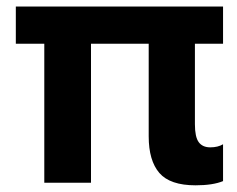

<svg xmlns="http://www.w3.org/2000/svg" viewBox="-20 -552 715 580"><path d="M570.8 7.8Q493.7 7.8 461.4 -29.5Q429.2 -66.9 429.2 -140.1V-419.9H254.9V0H113.8V-419.9H27.8V-532.2H653.8V-419.9H568.8V-176.8Q568.8 -138.2 580.3 -122.6Q591.8 -106.9 615.2 -106.9Q638.2 -106.9 653.8 -116.2V-4.9Q623 7.8 570.8 7.8Z"/></svg>

Font: Lumene Sans Expanded
Style: Bold
Weight: 600
Width: 7
Designer: Deni Anggara
Version: Version 1.003;Glyphs 3.1.2 (3151)